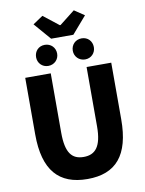

<svg xmlns="http://www.w3.org/2000/svg" viewBox="-118 -1225 999 1319"><g transform="rotate(-10 381.5 -565.0)"><path d="M384 14C582 14 682 -99 682 -350V-745H510V-331C510 -190 465 -140 384 -140C302 -140 260 -190 260 -331V-745H82V-350C82 -99 185 14 384 14ZM304 -979H459L561 -1097L491 -1144L384 -1060H379L272 -1144L202 -1097ZM253 -798C296 -798 327 -831 327 -871C327 -913 296 -945 253 -945C210 -945 180 -913 180 -871C180 -831 210 -798 253 -798ZM510 -798C553 -798 583 -831 583 -871C583 -913 553 -945 510 -945C467 -945 436 -913 436 -871C436 -831 467 -798 510 -798Z"/></g></svg>

Font: Noto Sans CJK HK Black
Style: Regular
Weight: 900
Designer: Ryoko NISHIZUKA 西塚涼子 (kana, bopomofo & ideographs); Paul D. Hunt (Latin, Greek & Cyrillic); Sandoll Communications 산돌커뮤니
Foundry: Adobe
Version: Version 2.004;hotconv 1.0.118;makeotfexe 2.5.65603